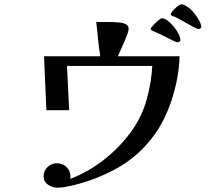

<svg xmlns="http://www.w3.org/2000/svg" viewBox="-20 -850 1040 894"><path d="M816 -588Q815 -530 801 -464.5Q787 -399 762 -337.5Q737 -276 703 -228Q632 -128 531.5 -70.5Q431 -13 315 14Q299 18 281.5 21Q264 24 247 24Q224 24 203.5 10Q183 -4 183 -29Q183 -55 201.5 -72.5Q220 -90 245 -90Q271 -90 289.5 -72.5Q308 -55 308 -29Q308 -26 308 -23Q308 -20 307 -17Q394 -50 470.5 -111.5Q547 -173 599 -249Q643 -313 664 -390Q685 -467 689 -543H292L302 -337H196L185 -588H447Q440 -628 436.5 -668Q433 -708 428 -748Q446 -747 476 -747.5Q506 -748 533.5 -745.5Q561 -743 572 -733Q579 -726 579 -716Q579 -708 573 -691Q567 -674 558 -653.5Q549 -633 541 -615.5Q533 -598 529 -588ZM820 -663Q820 -659 815.5 -656Q811 -653 807 -653Q802 -653 787.5 -660Q773 -667 754.5 -676.5Q736 -686 719 -694Q702 -702 693 -705Q690 -707 686 -709Q682 -711 682 -715Q682 -720 693 -732Q704 -744 716.5 -754.5Q729 -765 734 -765Q746 -765 761 -753.5Q776 -742 789.5 -725.5Q803 -709 811.5 -692Q820 -675 820 -663ZM917 -723Q917 -719 912 -717Q907 -715 904 -715Q898 -715 879.5 -725Q861 -735 842 -746Q823 -757 815 -761Q809 -764 803 -767.5Q797 -771 791 -773Q790 -774 787.5 -774Q785 -774 783 -775Q782 -776 778.5 -778Q775 -780 775 -782Q775 -789 785 -800.5Q795 -812 807 -821Q819 -830 826 -830Q833 -830 846 -822.5Q859 -815 864 -810Q874 -802 886 -786.5Q898 -771 907.5 -754Q917 -737 917 -723Z"/></svg>

Font: Kaisei Decol Medium
Style: Regular
Weight: 500
Designer: Font-Kai, 金井和夫
Foundry: KAZUO KANAI
Version: Version 5.003